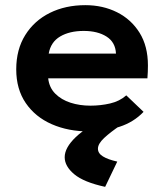

<svg xmlns="http://www.w3.org/2000/svg" viewBox="-20 -499 640 745"><path d="M326 11Q245 11 181 -17Q117 -45 80 -99Q43 -153 43 -230Q43 -307 78 -363Q113 -419 173.5 -449Q234 -479 311 -479Q379 -479 434 -451.5Q489 -424 521.5 -372Q554 -320 554 -245Q554 -234 553.5 -220Q553 -206 552 -195H167Q171 -159 194.5 -135.5Q218 -112 253.5 -100.5Q289 -89 331 -89Q370 -89 407 -97.5Q444 -106 470 -129L537 -65Q499 -25 443.5 -7Q388 11 326 11ZM169 -291H430Q428 -335 393.5 -357Q359 -379 305 -379Q250 -379 213.5 -357.5Q177 -336 169 -291ZM435 128 388 226Q305 208 268 177Q231 146 231 111Q231 74 274 33Q317 -8 395 -44L448 -13Q408 14 384 36.5Q360 59 360 78Q360 96 379.5 108Q399 120 435 128Z"/></svg>

Font: Inconsolata Expanded ExtraBold
Style: Regular
Weight: 800
Width: 7
Monospace: yes
Designer: Raph Levien, Cyreal, Brenton Simpson
Foundry: Raph Levien, Cyreal, Google
Version: Version 3.001; ttfautohint (v1.8.2.53-6de2)